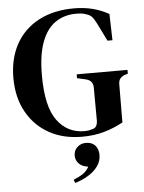

<svg xmlns="http://www.w3.org/2000/svg" viewBox="-61 -727 778 1039"><g transform="rotate(-5 327.5 -208.0)"><path d="M364 17Q262 17 185 -26Q108 -69 64.5 -147.5Q21 -226 21 -332Q21 -436 63.5 -514Q106 -592 187 -635.5Q268 -679 381 -679Q435 -679 481.5 -667Q528 -655 569 -632L573 -489H546L496 -590Q484 -614 473 -625Q462 -636 444 -641Q431 -646 419 -647.5Q407 -649 388 -649Q325 -649 277 -616.5Q229 -584 202.5 -514Q176 -444 176 -332Q176 -163 231.5 -87.5Q287 -12 380 -12Q402 -12 418 -18Q437 -21 444 -33.5Q451 -46 451 -65Q451 -106 450.5 -154.5Q450 -203 450 -243Q450 -282 409 -291L364 -301V-322H640V-301L628 -298Q609 -292 599 -280.5Q589 -269 589 -249Q589 -209 588.5 -167.5Q588 -126 588 -84V-41Q536 -13 482.5 2Q429 17 364 17ZM305 263 298 245Q330 232 350.5 218Q371 204 383 181Q352 178 333.5 160Q315 142 315 115Q315 88 334 70Q353 52 381 52Q414 52 431.5 71.5Q449 91 449 123Q449 157 429 184.5Q409 212 376.5 231.5Q344 251 305 263Z"/></g></svg>

Font: DM Serif Text
Style: Regular
Weight: 400
Designer: Colophon Foundry, Frank Grießhammer
Foundry: Colophon Foundry
Version: Version 5.200; ttfautohint (v1.8.3)